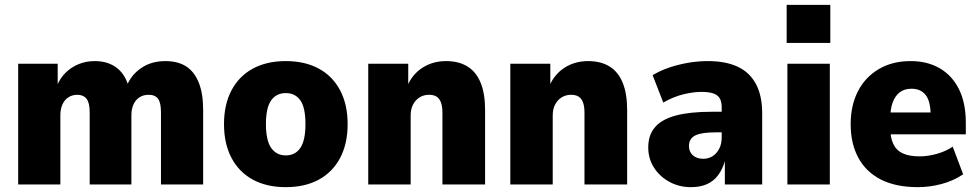

<svg xmlns="http://www.w3.org/2000/svg" viewBox="-20 -761 4034 792"><path d="M55 0V-498H218V-407H215Q228 -439 251 -461.5Q274 -484 304.5 -496.5Q335 -509 371 -509Q423 -509 458.5 -483.5Q494 -458 509 -409H504Q522 -453 563.5 -481Q605 -509 662 -509Q714 -509 748 -487Q782 -465 800 -420Q818 -375 818 -307V0H644V-298Q644 -337 632 -353.5Q620 -370 593 -370Q572 -370 556 -360Q540 -350 531 -331Q522 -312 522 -286V0H350V-298Q350 -337 337 -353.5Q324 -370 299 -370Q278 -370 262 -359.5Q246 -349 237.5 -330Q229 -311 229 -286V0Z M1159 11Q1080 11 1023 -20Q966 -51 935 -109.5Q904 -168 904 -249Q904 -330 935 -388.5Q966 -447 1023 -478Q1080 -509 1159 -509Q1238 -509 1295 -478Q1352 -447 1383 -388.5Q1414 -330 1414 -249Q1414 -168 1383 -109.5Q1352 -51 1295 -20Q1238 11 1159 11ZM1159 -120Q1198 -120 1219 -151Q1240 -182 1240 -249Q1240 -317 1219 -347Q1198 -377 1159 -377Q1120 -377 1098.5 -347Q1077 -317 1077 -249Q1077 -182 1098.5 -151Q1120 -120 1159 -120Z M1499 0V-498H1664V-408H1661Q1682 -456 1724 -482.5Q1766 -509 1820 -509Q1872 -509 1908 -487Q1944 -465 1962.5 -420Q1981 -375 1981 -307V0H1805V-296Q1805 -323 1798.5 -339.5Q1792 -356 1780 -363Q1768 -370 1750 -370Q1728 -370 1711 -359.5Q1694 -349 1684 -330Q1674 -311 1674 -285V0Z M2085 0V-498H2250V-408H2247Q2268 -456 2310 -482.5Q2352 -509 2406 -509Q2458 -509 2494 -487Q2530 -465 2548.5 -420Q2567 -375 2567 -307V0H2391V-296Q2391 -323 2384.5 -339.5Q2378 -356 2366 -363Q2354 -370 2336 -370Q2314 -370 2297 -359.5Q2280 -349 2270 -330Q2260 -311 2260 -285V0Z M2830 11Q2782 11 2742 -10.5Q2702 -32 2678 -69Q2654 -106 2654 -153Q2654 -204 2682 -236.5Q2710 -269 2768 -284.5Q2826 -300 2916 -300H2975V-215H2931Q2903 -215 2882.5 -212Q2862 -209 2848.5 -202.5Q2835 -196 2828.5 -185Q2822 -174 2822 -158Q2822 -135 2838 -120.5Q2854 -106 2881 -106Q2902 -106 2919 -116.5Q2936 -127 2946.5 -147Q2957 -167 2957 -194V-318Q2957 -354 2937.5 -368Q2918 -382 2875 -382Q2840 -382 2799 -372Q2758 -362 2716 -338L2672 -451Q2704 -470 2741 -482.5Q2778 -495 2818.5 -502Q2859 -509 2900 -509Q2973 -509 3022.5 -486Q3072 -463 3098 -415Q3124 -367 3124 -293V0H2970V-96Q2960 -62 2942 -38Q2924 -14 2896.5 -1.5Q2869 11 2830 11Z M3225 -584V-741H3405V-584ZM3228 0V-498H3403V0Z M3766 11Q3676 11 3614.5 -20Q3553 -51 3521 -109.5Q3489 -168 3489 -249Q3489 -326 3519 -384.5Q3549 -443 3605 -476Q3661 -509 3736 -509Q3806 -509 3857 -479Q3908 -449 3936 -392.5Q3964 -336 3964 -255V-207H3634V-297H3832L3819 -283Q3819 -343 3798.5 -369Q3778 -395 3740 -395Q3712 -395 3692.5 -381Q3673 -367 3662.5 -339Q3652 -311 3652 -267V-238Q3652 -195 3664.5 -168Q3677 -141 3703.5 -128.5Q3730 -116 3774 -116Q3808 -116 3845 -126.5Q3882 -137 3910 -156L3953 -42Q3913 -15 3864 -2Q3815 11 3766 11Z"/></svg>

Font: Nunito Sans 10pt SemiCondensed Black
Style: Regular
Weight: 900
Width: 4
Designer: Vernon Adams
Foundry: Vernon Adams
Version: Version 3.101;gftools[0.9.27]